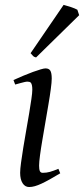

<svg xmlns="http://www.w3.org/2000/svg" viewBox="-20 -732 338 772"><path d="M97.2 20Q80.6 20 70.8 4.6Q61 -10.7 61 -37.1Q61 -51.8 64.7 -78.9Q68.4 -106 73.7 -138.9Q79.1 -171.9 85.4 -207.8Q91.8 -243.7 97.2 -276.1Q102.5 -308.6 106.2 -333.7Q109.9 -358.9 109.9 -371.1Q109.9 -382.3 108.4 -388.9Q106.9 -395.5 104.5 -398.7Q102.1 -401.9 98.1 -402.8Q94.2 -403.8 89.8 -403.8Q85.9 -403.8 77.6 -401.9Q69.3 -399.9 61.3 -397.7Q53.2 -395.5 41 -392.1L34.2 -410.2Q54.7 -419.4 75 -428Q95.2 -436.5 112.8 -442.9Q130.4 -449.2 143.6 -453.1Q156.7 -457 163.1 -457Q176.8 -457 182.4 -447.8Q188 -438.5 188 -416Q188 -401.9 184.3 -374.3Q180.7 -346.7 174.8 -312.5Q168.9 -278.3 162.6 -241Q156.2 -203.6 150.4 -169.4Q144.5 -135.3 140.9 -107.7Q137.2 -80.1 137.2 -65.9Q137.2 -50.8 140.4 -43.9Q143.6 -37.1 151.9 -37.1Q167 -37.1 180.9 -41Q194.8 -44.9 214.8 -53.2L222.2 -35.2Q199.2 -21.5 180.9 -11.2Q162.6 -1 147.5 6.1Q132.3 13.2 120.1 16.6Q107.9 20 97.2 20ZM298.3 -670.9 125 -501Q117.2 -502.9 113.5 -506.3Q109.9 -509.8 103 -518.1L235.8 -712.4Q240.7 -710.9 248.3 -708.7Q255.9 -706.5 264.2 -703.9Q272.5 -701.2 279.8 -698.2Q287.1 -695.3 291 -692.9Z"/></svg>

Font: Akkhara
Style: Italic
Weight: 400
Italic angle: -7°
Designer: J. Victor Gaultney
Version: Version 1.00 June 13, 2006, initial release